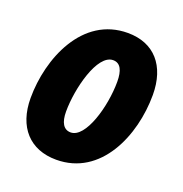

<svg xmlns="http://www.w3.org/2000/svg" viewBox="-107 -654 724 759"><g transform="rotate(20 254.5 -274.0)"><path d="M209 10C396 10 481 -189 481 -361C481 -484 416 -558 305 -558C114 -558 31 -351 31 -185C31 -63 98 10 209 10ZM226 -111C196 -111 181 -137 181 -183C181 -278 220 -437 287 -437C318 -437 331 -409 331 -362C331 -258 289 -111 226 -111Z"/></g></svg>

Font: Noto Sans Display SemiCondensed Extra
Style: Italic
Weight: 800
Width: 4
Italic angle: -12°
Designer: Monotype Design Team
Foundry: Monotype Imaging Inc.
Version: Version 1.900